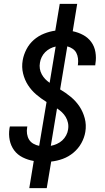

<svg xmlns="http://www.w3.org/2000/svg" viewBox="-20 -863 540 990"><path d="M131 107 154 -33Q124 -38 97 -51.5Q70 -65 53 -88Q36 -111 30 -140.5Q24 -170 29 -202L31 -211H121L120 -206Q117 -189 119.5 -172.5Q122 -156 130 -143Q138 -130 152 -122Q166 -114 182 -111L220 -337Q191 -355 166.5 -376Q142 -397 124.5 -424Q107 -451 99 -484Q91 -517 97 -552Q102 -581 116.5 -609Q131 -637 154.5 -657.5Q178 -678 207 -689.5Q236 -701 265 -705L288 -843H378L355 -702Q384 -696 409 -682.5Q434 -669 450.5 -646.5Q467 -624 472 -594.5Q477 -565 472 -535L471 -526H381L382 -531Q384 -547 382 -562.5Q380 -578 373.5 -590.5Q367 -603 354.5 -611.5Q342 -620 327 -624L290 -402Q319 -385 345 -363.5Q371 -342 389.5 -314.5Q408 -287 417 -253Q426 -219 420 -183Q415 -153 399.5 -125Q384 -97 359 -76Q334 -55 304 -44Q274 -33 244 -30L221 107ZM236 -436 267 -623Q252 -620 238 -612.5Q224 -605 213 -594Q202 -583 195 -568.5Q188 -554 186 -540Q183 -524 185.5 -508.5Q188 -493 195.5 -479.5Q203 -466 213 -455.5Q223 -445 236 -436ZM242 -111Q258 -114 273.5 -121Q289 -128 301 -139Q313 -150 321 -165Q329 -180 331 -195Q334 -213 330.5 -229.5Q327 -246 319 -259.5Q311 -273 299.5 -284Q288 -295 274 -304Z"/></svg>

Font: Iosevka Curly Medium
Style: Italic
Weight: 500
Italic angle: -9°
Monospace: yes
Designer: Belleve Invis
Foundry: Belleve Invis
Version: Version 22.1.2; ttfautohint (v1.8.4)